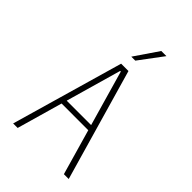

<svg xmlns="http://www.w3.org/2000/svg" viewBox="-298 -1174 1295 1295"><g transform="rotate(45 350.0 -526.0)"><path d="M85 0 315 -800H385L615 0H569L351 -761H345L128 0ZM205 -326V-364H499V-326ZM330 -882 446 -1052H495L368 -882Z"/></g></svg>

Font: Martian Mono SemiExpanded Thin
Style: Regular
Weight: 250
Monospace: yes
Version: Version 0.930